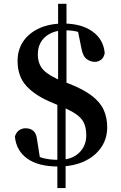

<svg xmlns="http://www.w3.org/2000/svg" viewBox="-20 -851 629 1000"><path d="M283 16.2Q179.6 16.2 122.1 -24.9Q64.6 -66 57.5 -140.1Q65.1 -163.1 80.3 -173.1Q95.5 -183 112.9 -183Q138.1 -183 153.8 -169.4Q169.4 -155.8 173.4 -121.5L190.4 -13.5L123.7 -65.2Q163.6 -40 198.7 -29.2Q233.9 -18.5 287.2 -18.5Q353.5 -18.5 391.4 -54.6Q429.3 -90.8 429.3 -145.4Q429.3 -184.8 417.2 -210.7Q405 -236.6 375.6 -256.8Q346.2 -277 293.4 -298.6L255.6 -314.6Q165.6 -351.2 118.6 -401.9Q71.5 -452.5 71.5 -533.7Q71.5 -591.5 100.9 -635.1Q130.4 -678.8 184.2 -703.5Q238.1 -728.3 310.9 -728.3Q403.4 -728.3 461.2 -687.4Q518.9 -646.4 525.4 -574.7Q521.2 -551.2 506.6 -540Q492 -528.9 473.8 -528.9Q451.8 -528.9 431.8 -543Q411.8 -557.1 404 -599.6L382.7 -704.5L456.5 -651.2Q417.1 -676.8 386.8 -685Q356.6 -693.1 319.6 -693.1Q255.5 -693.1 216.3 -659.4Q177.1 -625.6 177.1 -568.1Q177.1 -515.8 207.6 -485.2Q238.2 -454.5 305 -428.2L337.4 -416Q413.8 -386.3 457.5 -352.9Q501.3 -319.6 519.8 -279.3Q538.3 -239 538.3 -187.8Q538.3 -127.6 505.8 -81.4Q473.3 -35.1 416.2 -9.5Q359 16.2 283 16.2ZM278.7 128.4V-359.1H321.7V128.4ZM282.6 -359.1V-831.2H326.3V-359.1Z"/></svg>

Font: Noto Serif HK
Style: Regular
Weight: 200
Designer: Ryoko NISHIZUKA 西塚涼子 (kana & ideographs); Frank Grießhammer (Latin, Greek & Cyrillic); Wenlong ZHANG 张文龙 (bopomofo); San
Foundry: Adobe
Version: Version 2.001;hotconv 1.1.0;makeotfexe 2.6.0